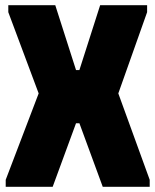

<svg xmlns="http://www.w3.org/2000/svg" viewBox="-20 -720 599 740"><path d="M2 0V-27L129 -360L12 -673V-700H193L273 -450H286L366 -700H547V-673L436 -360L557 -27V0H376L286 -245H273L183 0Z"/></svg>

Font: Phudu Light ExtraBold
Style: Regular
Weight: 800
Version: Version 1.005;gftools[0.9.23]